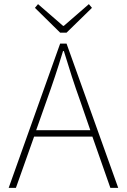

<svg xmlns="http://www.w3.org/2000/svg" viewBox="-20 -909 614 929"><path d="M149 -871 271 -751H302L425 -871L410 -889L289 -784H285L164 -889ZM145 -248H427L514 0H552L302 -698H271L22 0H57ZM369 -418 417 -279H155L204 -418Q227 -482 246 -539Q265 -596 285 -662H289Q309 -596 327.5 -539Q346 -482 369 -418Z"/></svg>

Font: Spoqa Han Sans Neo Thin
Style: Regular
Weight: 100
Designer: [Spoqa Han Sans Neo] Dong-huui Kim  Younghwa Kang  Yujin Lee  [Noto Sans] Ryoko NISHIZUKA  (kana & ideographs); Paul D. 
Foundry: Spoqa (http://www.spoqa-han-sans.com)
Version: Version 1.100;hotconv 1.0.109;makeotfexe 2.5.65596